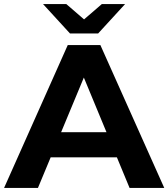

<svg xmlns="http://www.w3.org/2000/svg" viewBox="-29 -921 825 941"><path d="M-9 0 303 -700H463L776 0H606L350 -618H414L157 0ZM147 -150 190 -273H550L594 -150ZM314 -757 182 -901H296L434 -782H332L470 -901H584L452 -757Z"/></svg>

Font: MOST Montserrat
Style: Bold
Weight: 700
Designer: Julieta Ulanovsky
Foundry: Julieta Ulanovsky
Version: Version 8.000;March 11, 2024;FontCreator 15.0.0.2926 64-bit